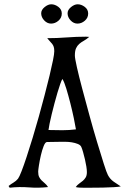

<svg xmlns="http://www.w3.org/2000/svg" viewBox="-20 -875 603 895"><path d="M381 -704 396 -703Q382 -691 370 -684.5Q358 -678 349 -670Q340 -662 334.5 -650Q329 -638 329 -616Q329 -604 338.5 -561.5Q348 -519 363.5 -461Q379 -403 397 -337Q415 -271 432.5 -213Q450 -155 463.5 -112.5Q477 -70 483 -59Q493 -40 509.5 -28.5Q526 -17 543 -6Q535 -4 511 -2.5Q487 -1 459 -0.5Q431 0 405 0Q379 0 367 0Q359 0 350 -0.5Q341 -1 333 -3Q340 -13 349.5 -19.5Q359 -26 366.5 -32.5Q374 -39 379.5 -48Q385 -57 385 -73Q385 -83 382.5 -99Q380 -115 376 -132Q372 -149 367.5 -165Q363 -181 359 -190Q355 -199 342.5 -204Q330 -209 315 -211.5Q300 -214 285 -214Q270 -214 262 -214L199 -213Q191 -213 183.5 -194Q176 -175 170.5 -151Q165 -127 161.5 -104.5Q158 -82 158 -75Q158 -59 162.5 -50Q167 -41 174 -34Q181 -27 189 -20.5Q197 -14 204 -3Q159 2 114.5 -1.5Q70 -5 25 0L20 -8Q31 -17 43 -24Q55 -31 64 -42Q70 -50 80.5 -77Q91 -104 104 -143.5Q117 -183 132 -232Q147 -281 161 -331.5Q175 -382 188 -431.5Q201 -481 211 -522.5Q221 -564 227 -594Q233 -624 233 -636Q233 -649 230.5 -656.5Q228 -664 223.5 -670Q219 -676 213 -682Q207 -688 200 -697Q245 -697 290.5 -700.5Q336 -704 381 -704ZM206 -269 271 -268Q287 -268 302.5 -269Q318 -270 334 -272Q331 -291 324 -324.5Q317 -358 308 -393.5Q299 -429 289.5 -460.5Q280 -492 271 -507Q267 -501 261 -484Q255 -467 248 -443.5Q241 -420 234 -393.5Q227 -367 221 -342.5Q215 -318 211 -298Q207 -278 206 -269ZM342 -855Q359 -855 375 -843Q391 -831 391 -812Q391 -792 375.5 -778.5Q360 -765 341 -765Q323 -765 309 -780Q295 -795 295 -813Q295 -829 311 -842Q327 -855 342 -855ZM219 -855Q236 -855 252 -843Q268 -831 268 -812Q268 -792 252.5 -778.5Q237 -765 218 -765Q200 -765 186 -780Q172 -795 172 -813Q172 -829 188 -842Q204 -855 219 -855Z"/></svg>

Font: Germanica
Style: Regular
Weight: 400
Designer: Peter Wiegel
Foundry: Peter Wiegel